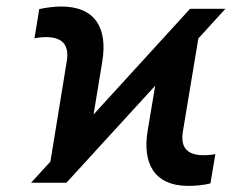

<svg xmlns="http://www.w3.org/2000/svg" viewBox="-20 -573 783 602"><path d="M77.4 0H188.2L466.6 -304.3L442.8 -162.3C426.8 -64.6 460.2 9.9 571.4 9.9C591.6 9.9 622.5 7.1 639.9 1.8L655.2 -89.8C643.5 -87.4 629.6 -86.3 620 -86.3C572.4 -86.3 544 -104.8 553.6 -161.9L601.9 -452.4L686.8 -545.5H576L273.4 -214.1L300.8 -380.7C317.5 -482.6 280.5 -552.6 171.9 -552.6C150.6 -552.6 120.7 -548.7 103 -544.4L88.1 -452.8C99.4 -455.3 112.6 -456.7 123.2 -456.7C168.7 -456.7 198.9 -438.6 189.3 -380.7L138.1 -66.4Z"/></svg>

Font: Magic Ui Pro Semi Bold
Style: Italic
Weight: 600
Italic angle: -9.39999°
Designer: Stefan Endress, Andreas Faust
Version: Version 1.000;FEAKit 1.0